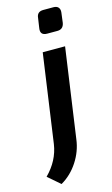

<svg xmlns="http://www.w3.org/2000/svg" viewBox="-184 -753 587 1004"><g transform="rotate(-15 109.5 -251.0)"><path d="M161 -703H216Q234 -703 242.5 -693Q251 -683 249 -666L242 -611Q236 -578 204 -578H149Q110 -578 116 -616L124 -670Q127 -703 161 -703ZM222 -490 153 -5Q145 58 109 113.5Q73 169 18 201L-48 144Q20 76 33 -11L101 -490Z"/></g></svg>

Font: Exo 2.0 Semi Bold
Style: Italic
Weight: 600
Italic angle: -8°
Designer: Natanael Gama
Version: Version 1.001;PS 001.001;hotconv 1.0.70;makeotf.lib2.5.58329